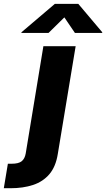

<svg xmlns="http://www.w3.org/2000/svg" viewBox="-128 -790 560 1014"><path d="M101.1 -545.9H271.5L177.2 23.4Q166.5 90.3 132.8 129.9Q99.1 169.4 46.6 186.8Q-5.9 204.1 -73.2 204.1H-107.9L-86.4 74.7H-65.9Q-29.8 74.7 -13.4 61.5Q2.9 48.3 7.8 20.5ZM128.4 -616.2H-15.1L-14.6 -619.6L161.6 -769.5H285.6L412.1 -619.6L411.6 -616.2H267.6L211.9 -698.2Z"/></svg>

Font: Inter ExtraBold
Style: Italic
Weight: 800
Italic angle: -9.3988°
Designer: Rasmus Andersson
Foundry: rsms
Version: Version 4.001;git-66647c0bb